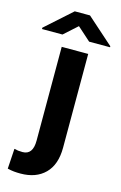

<svg xmlns="http://www.w3.org/2000/svg" viewBox="-202 -797 675 1070"><g transform="rotate(15 135.5 -262.0)"><path d="M70.8 -528.3H223.6V13.2Q223.6 110.4 172.1 161.9Q120.6 213.4 30.8 213.4Q10.7 213.4 -6.6 211.7Q-23.9 210 -43.9 205.1L-36.6 88.9Q-25.4 91.8 -14.4 93.3Q-3.4 94.7 11.2 94.7Q70.8 94.7 70.8 13.2ZM177.7 -738.3 331.5 -601.6V-595.7H210.9L133.8 -664.6L57.1 -595.7H-61V-603.5L89.8 -738.3Z"/></g></svg>

Font: Vazirmatn UI ExtraBold
Style: Regular
Weight: 800
Designer: Saber Rastikerdar
Foundry: Saber Rastikerdar
Version: Version 33.003